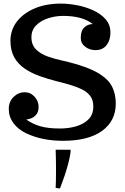

<svg xmlns="http://www.w3.org/2000/svg" viewBox="-20 -770 693 1068"><path d="M330.1 13.2Q212.9 13.2 124 -29.3Q80.6 -50.3 54.7 -85.2Q28.8 -120.1 28.8 -164.1Q28.8 -204.6 55.4 -230.7Q82 -256.8 117.2 -256.8Q149.9 -256.8 172.4 -231.9Q194.8 -207 194.8 -175.8Q194.8 -143.6 176.3 -126.2Q157.7 -108.9 126 -105Q159.7 -81.1 202.9 -68.1Q246.1 -55.2 314 -55.2Q361.3 -55.2 403.6 -67.4Q445.8 -79.6 472.4 -106.4Q499 -133.3 499 -176.8Q499 -213.4 482.2 -235.8Q465.3 -258.3 436.8 -272.5Q408.2 -286.6 373.5 -296.9Q358.9 -301.3 340.6 -306.4Q322.3 -311.5 299.8 -316.9Q247.6 -330.1 200.4 -346.9Q153.3 -363.8 116.7 -388.9Q80.1 -414.1 59.1 -451.4Q38.1 -488.8 38.1 -543Q38.1 -603 73.7 -649.7Q109.4 -696.3 172.6 -723.1Q235.8 -750 318.8 -750Q359.4 -750 407 -741.2Q454.6 -732.4 497.3 -713.1Q540 -693.8 567.1 -663.3Q594.2 -632.8 594.2 -588.9Q594.2 -545.9 572.5 -518.6Q550.8 -491.2 511.2 -491.2Q478.5 -491.2 453.9 -510Q429.2 -528.8 429.2 -560.1Q429.2 -599.1 449.2 -617.7Q469.2 -636.2 496.1 -636.2Q438.5 -681.6 331.1 -681.6Q289.1 -681.6 248.5 -668.7Q208 -655.8 181.4 -629.4Q154.8 -603 154.8 -563Q154.8 -520.5 180.4 -495.1Q206.1 -469.7 245.4 -455.8Q284.7 -441.9 326.2 -433.1Q397.9 -417 450.4 -397.9Q502.9 -378.9 536.1 -357.4Q584.5 -326.7 604.2 -286.4Q624 -246.1 624 -193.8Q624 -97.2 547.9 -42Q471.7 13.2 330.1 13.2ZM313.5 278.3 289.6 275.4Q290.5 256.3 291 233.6Q291.5 210.9 291.5 184.1Q291.5 157.2 291.3 135.5Q291 113.8 290.5 96.7L289.6 63H372.6Q373.5 78.6 366.9 108.9Q360.4 139.2 350.1 173.6Q339.8 208 329.1 236.3Z"/></svg>

Font: Trocchi
Style: Regular
Weight: 400
Designer: Vernon Adams
Foundry: Vernon Adams
Version: Version 1.101; ttfautohint (v1.8.4.7-5d5b);gftools[0.9.27]